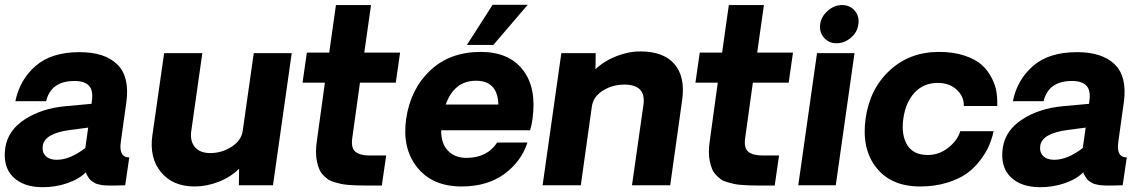

<svg xmlns="http://www.w3.org/2000/svg" viewBox="-22 -771 4770 799"><path d="M156 8Q75 8 32 -35Q-11 -78 0 -156Q11 -229 81.5 -274.5Q152 -320 250 -329L359 -339L360 -348Q367 -394 348.5 -414Q330 -434 288 -434Q190 -434 170 -350H42Q60 -439 126 -496.5Q192 -554 309 -554Q414 -554 466 -503Q518 -452 504 -347Q500 -320 492.5 -265Q485 -210 481 -182Q471 -116 516 -116L499 0Q494 0 480.5 0.5Q467 1 459 1Q458 1 445.5 1Q433 1 430 1Q427 1 416 0.5Q405 0 401 -1Q397 -2 387.5 -4Q378 -6 374 -8.5Q370 -11 362.5 -15.5Q355 -20 351 -25.5Q347 -31 342.5 -38Q338 -45 335 -54Q308 -26 259 -9Q210 8 156 8ZM214 -106Q269 -106 333 -155L345 -240L269 -230Q164 -216 156 -165Q152 -138 168 -122Q184 -106 214 -106Z M1192 -550 1114 0H972L973 -69Q938 -34 888 -14.5Q838 5 788 5Q697 5 648 -54.5Q599 -114 612 -207L661 -550H820L774 -226Q768 -184 789 -159Q810 -134 853 -134Q901 -134 941.5 -160Q982 -186 988 -226L1034 -550Z M1498 1Q1477 1 1462 0.5Q1447 0 1428 -1.5Q1409 -3 1396 -6Q1383 -9 1367.5 -13.5Q1352 -18 1342 -25.5Q1332 -33 1322 -43.5Q1312 -54 1306.5 -67.5Q1301 -81 1297 -98.5Q1293 -116 1293 -138.5Q1293 -161 1297 -187L1330 -427H1237L1255 -552H1348L1376 -750H1522L1494 -552H1643L1625 -427H1476L1444 -197Q1438 -155 1457 -139.5Q1476 -124 1516 -124H1585L1567 1Z M2174 -751 2031 -584H1921L2028 -751ZM1978 -555Q2096 -555 2154 -480Q2212 -405 2194 -276Q2191 -252 2184 -229H1814Q1813 -175 1841.5 -144.5Q1870 -114 1919 -114Q2005 -114 2047 -178H2173Q2147 -98 2076 -46.5Q2005 5 1899 5Q1778 5 1714.5 -74Q1651 -153 1668 -275Q1686 -400 1768 -477.5Q1850 -555 1978 -555ZM1833 -336H2052Q2049 -435 1959 -435Q1868 -435 1833 -336Z M2643 -557Q2739 -557 2784.5 -504.5Q2830 -452 2817 -356L2767 0H2608L2656 -337Q2666 -419 2576 -419Q2527 -419 2487 -394Q2447 -369 2441 -328L2395 0H2236L2314 -550H2457L2456 -483Q2492 -517 2542.5 -537Q2593 -557 2643 -557Z M3133 1Q3112 1 3097 0.5Q3082 0 3063 -1.5Q3044 -3 3031 -6Q3018 -9 3002.5 -13.5Q2987 -18 2977 -25.5Q2967 -33 2957 -43.5Q2947 -54 2941.5 -67.5Q2936 -81 2932 -98.5Q2928 -116 2928 -138.5Q2928 -161 2932 -187L2965 -427H2872L2890 -552H2983L3011 -750H3157L3129 -552H3278L3260 -427H3111L3079 -197Q3073 -155 3092 -139.5Q3111 -124 3151 -124H3220L3202 1Z M3459 -591Q3427 -591 3407 -614Q3387 -637 3391 -670Q3396 -703 3423 -726.5Q3450 -750 3482 -750Q3515 -750 3535 -726.5Q3555 -703 3550 -670Q3546 -637 3519 -614Q3492 -591 3459 -591ZM3378 -550H3534L3456 0H3300Z M3807 5Q3687 5 3625 -73Q3563 -151 3580 -276Q3597 -401 3680.5 -478Q3764 -555 3885 -555Q3946 -555 3992 -539.5Q4038 -524 4063.5 -501Q4089 -478 4105 -446.5Q4121 -415 4125 -387Q4129 -359 4128 -330H3989Q3990 -369 3959.5 -397.5Q3929 -426 3881 -426Q3821 -426 3783.5 -385Q3746 -344 3737 -276Q3728 -209 3753.5 -167.5Q3779 -126 3839 -126Q3886 -126 3924.5 -156.5Q3963 -187 3974 -225H4113Q4106 -194 4094 -165.5Q4082 -137 4057.5 -104.5Q4033 -72 4001 -49Q3969 -26 3918.5 -10.5Q3868 5 3807 5Z M4307 8Q4226 8 4183 -35Q4140 -78 4151 -156Q4162 -229 4232.5 -274.5Q4303 -320 4401 -329L4510 -339L4511 -348Q4518 -394 4499.5 -414Q4481 -434 4439 -434Q4341 -434 4321 -350H4193Q4211 -439 4277 -496.5Q4343 -554 4460 -554Q4565 -554 4617 -503Q4669 -452 4655 -347Q4651 -320 4643.5 -265Q4636 -210 4632 -182Q4622 -116 4667 -116L4650 0Q4645 0 4631.5 0.5Q4618 1 4610 1Q4609 1 4596.5 1Q4584 1 4581 1Q4578 1 4567 0.5Q4556 0 4552 -1Q4548 -2 4538.5 -4Q4529 -6 4525 -8.5Q4521 -11 4513.5 -15.5Q4506 -20 4502 -25.5Q4498 -31 4493.5 -38Q4489 -45 4486 -54Q4459 -26 4410 -9Q4361 8 4307 8ZM4365 -106Q4420 -106 4484 -155L4496 -240L4420 -230Q4315 -216 4307 -165Q4303 -138 4319 -122Q4335 -106 4365 -106Z"/></svg>

Font: Oakes Grotesk Bold
Style: Italic
Weight: 700
Italic angle: -8°
Designer: Samuel Oakes
Foundry: Samuel Oakes
Version: Version 1.000;PS 001.000;hotconv 1.0.88;makeotf.lib2.5.64775